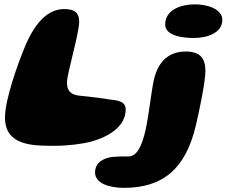

<svg xmlns="http://www.w3.org/2000/svg" viewBox="-20 -650 1064 902"><path d="M890.5 -471.5C956 -471.5 1024.5 -497 1024.5 -556C1024.5 -608 953.5 -629.5 897.5 -629.5C823.5 -629.5 756 -600.5 756 -535C756 -484.5 830 -471.5 890.5 -471.5ZM117 28C144.5 34 193.5 35 236.5 35C297 35 363.5 27 409.5 15C498 -10 570.5 -60 570.5 -135.5C570.5 -149.5 566 -158.5 558 -165.5C546 -175.5 522.5 -180.5 498 -182C469 -187.5 417.5 -194 363.5 -199.5C314 -202 294.5 -222.5 294.5 -261.5C294.5 -305 352 -491.5 352 -549C352 -585.5 335 -607.5 282 -607.5C206 -607.5 148 -546 102 -442.5C61.5 -346.5 3.5 -181.5 3.5 -98C3.5 -29 36.5 12 117 28ZM563 232.5C746.5 232.5 853.5 141.5 901 -64C921.5 -153 945 -270 945 -317C945 -372.5 923.5 -408 853 -408C778.5 -408 724.5 -367.5 703 -275.5C692 -228 678.5 -104 664 -40C646 39 622.5 85 583 85C550.5 85 514.5 84.5 488 91C453 101 426.5 121 426.5 160C426.5 211 491.5 232.5 563 232.5Z"/></svg>

Font: Gluten
Style: Bold Italic
Weight: 700
Italic angle: -13°
Designer: Tyler Finck
Foundry: Etcetera Type Company
Version: Version 0.920